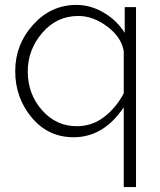

<svg xmlns="http://www.w3.org/2000/svg" viewBox="-20 -549 652 782"><path d="M42 -259Q42 -368 115 -448.5Q188 -529 291 -529Q350 -529 403.5 -497Q457 -465 488 -415V-520H534V213H484V-112Q402 10 280 10Q176 10 109 -70.5Q42 -151 42 -259ZM484 -169V-339Q476 -396 418 -440Q360 -484 299 -484Q211 -484 152 -415Q93 -346 93 -258Q93 -167 150.5 -101Q208 -35 293 -35Q355 -35 404 -72.5Q453 -110 484 -169Z"/></svg>

Font: Raleway-v4020 Light
Style: Regular
Weight: 300
Designer: Matt McInerney, Pablo Impallari, Rodrigo Fuenzalida
Foundry: Matt McInerney, Pablo Impallari, Rodrigo Fuenzalida
Version: Version 4.020;PS 004.020;hotconv 1.0.88;makeotf.lib2.5.64775